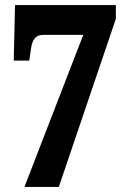

<svg xmlns="http://www.w3.org/2000/svg" viewBox="-20 -734 506 754"><path d="M76 0 307 -597H150Q128 -597 117 -584Q106 -571 102 -545L95 -496H34L39 -714H435V-660L211 0Z"/></svg>

Font: Noto Serif ExtraCondensed Black
Style: Regular
Weight: 900
Width: 2
Designer: Monotype Design Team
Foundry: Monotype Imaging Inc.
Version: Version 2.015; ttfautohint (v1.8.4.7-5d5b)